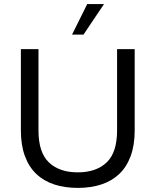

<svg xmlns="http://www.w3.org/2000/svg" viewBox="-20 -908 760 938"><path d="M360 10Q296 10 244.5 -7Q193 -24 157 -58.5Q121 -93 101.5 -146Q82 -199 82 -271V-668H168V-271Q168 -163 219 -114.5Q270 -66 360 -66Q450 -66 501 -114.5Q552 -163 552 -271V-668H638V-271Q638 -199 618.5 -146Q599 -93 563 -58.5Q527 -24 475.5 -7Q424 10 360 10ZM332 -739 406 -888H488L388 -739Z"/></svg>

Font: Celebes
Style: Regular
Weight: 400
Designer: Anugrah Pasau
Foundry: Lafontype
Version: Version 1.000; ttfautohint (v1.8.4)